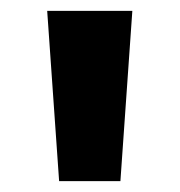

<svg xmlns="http://www.w3.org/2000/svg" viewBox="-20 -688 331 354"><path d="M202 -354 224 -668H67L89 -354Z"/></svg>

Font: Celebes ExtraBold
Style: Regular
Weight: 800
Designer: Anugrah Pasau
Foundry: Lafontype
Version: Version 1.000